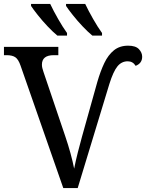

<svg xmlns="http://www.w3.org/2000/svg" viewBox="-20 -951 739 971"><path d="M84 -619Q73 -651 57.5 -661.5Q42 -672 13 -672H0V-714H275V-672H252Q192 -672 192 -624Q192 -616 194 -607Q196 -598 200 -587L310 -262Q325 -218 336.5 -176Q348 -134 355 -98Q363 -139 373.5 -180Q384 -221 395 -261L472 -536Q488 -591 507.5 -632Q527 -673 556 -696.5Q585 -720 628 -720Q666 -720 682.5 -702.5Q699 -685 699 -664Q699 -631 666 -618Q652 -641 626 -641Q595 -641 574 -615.5Q553 -590 533 -526L373 0H300ZM447 -771Q425 -789 398 -817.5Q371 -846 348 -875Q325 -904 314 -921V-931H411Q427 -897 451 -855Q475 -813 496 -784V-771ZM270 -771Q248 -789 221 -817.5Q194 -846 171 -875Q148 -904 137 -921V-931H234Q250 -897 274 -855Q298 -813 319 -784V-771Z"/></svg>

Font: NotoSerif-Regular
Style: Regular
Weight: 400
Designer: Monotype Design Team
Foundry: Monotype Imaging Inc.
Version: Version 2.007; ttfautohint (v1.8) -l 8 -r 50 -G 200 -x 14 -D